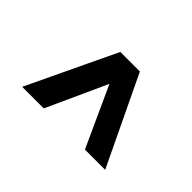

<svg xmlns="http://www.w3.org/2000/svg" viewBox="-119 -739 798 798"><g transform="rotate(-45 280.0 -340.0)"><path d="M90 -96V-215L438 -374L481 -350V-283ZM90 -457V-584L481 -398V-325L437 -299Z"/></g></svg>

Font: Roboto Serif
Style: Bold
Weight: 700
Designer: Greg Gazdowicz
Foundry: Commercial Type
Version: Version 1.008